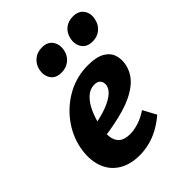

<svg xmlns="http://www.w3.org/2000/svg" viewBox="-189 -746 864 864"><g transform="rotate(-45 243.5 -313.5)"><path d="M195 14Q132 14 90.5 -13.5Q49 -41 33.5 -89.5Q18 -138 30 -201Q44 -267 85 -320.5Q126 -374 185.5 -406Q245 -438 316 -438Q368 -438 397 -421.5Q426 -405 435 -377Q444 -349 437 -317Q425 -266 382 -233.5Q339 -201 276 -183Q213 -165 141 -156L136 -223Q179 -230 216.5 -242Q254 -254 279.5 -272Q305 -290 310 -311Q313 -321 310.5 -331.5Q308 -342 299.5 -349Q291 -356 274 -356Q246 -356 223.5 -335Q201 -314 186 -281Q171 -248 162 -209Q154 -172 157 -143.5Q160 -115 178 -99.5Q196 -84 232 -84Q256 -84 286 -93.5Q316 -103 345 -123L379 -60Q350 -35 318.5 -18Q287 -1 255.5 6.5Q224 14 195 14ZM209 -498Q172 -498 156 -522.5Q140 -547 148 -581Q155 -608 175.5 -624.5Q196 -641 226 -641Q262 -641 278 -617Q294 -593 287 -560Q281 -532 259.5 -515Q238 -498 209 -498ZM407 -498Q370 -498 354 -523Q338 -548 346 -581Q352 -608 372.5 -624.5Q393 -641 423 -641Q459 -641 475.5 -617Q492 -593 484 -560Q478 -532 457 -515Q436 -498 407 -498Z"/></g></svg>

Font: Ysabeau ExtraBold
Style: Italic
Weight: 800
Italic angle: -12°
Designer: Christian Thalmann (Catharsis Fonts)
Version: Version 2.002